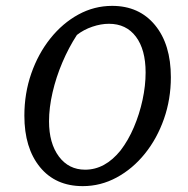

<svg xmlns="http://www.w3.org/2000/svg" viewBox="-20 -626 642 654"><path d="M262 8Q169 8 116 -57Q63 -122 63 -232Q63 -308 86.5 -375.5Q110 -443 151.5 -495Q193 -547 247 -576.5Q301 -606 362 -606Q454 -606 508 -540.5Q562 -475 562 -363Q562 -288 538.5 -221Q515 -154 473.5 -102.5Q432 -51 377.5 -21.5Q323 8 262 8ZM270 -48Q338 -48 391 -114Q417 -148 436 -192.5Q455 -237 465.5 -285.5Q476 -334 476 -379Q476 -457 443 -501Q410 -545 351 -545Q324 -545 294.5 -535Q265 -525 242 -507Q214 -464 192.5 -413.5Q171 -363 159 -311Q147 -259 147 -213Q147 -138 180.5 -93Q214 -48 270 -48Z"/></svg>

Font: Piazzolla SC
Style: Italic
Weight: 400
Italic angle: -11.3°
Designer: Juan Pablo del Peral
Foundry: Huerta Tipografica
Version: Version 1.330